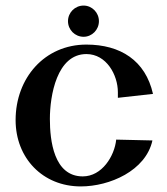

<svg xmlns="http://www.w3.org/2000/svg" viewBox="-20 -649 599 689"><path d="M529 -312C502 -432 412 -489 290 -489C140 -489 36 -369 36 -218C36 -82 133 20 270 20C373 20 503 -36 527 -145L397 -148C391 -89 346 -16 277 -16C173 -16 159 -145 159 -222C159 -306 184 -455 290 -455C362 -455 403 -380 403 -318C403 -311 403 -305 403 -298L529 -312ZM335 -573C335 -604 310 -629 280 -629C249 -629 224 -604 224 -573C224 -542 249 -517 280 -517C310 -517 335 -542 335 -573Z"/></svg>

Font: Original Surfer
Style: Regular
Weight: 400
Designer: Astigmatic (AOETI)
Foundry: Astigmatic (AOETI)
Version: Version 1.001